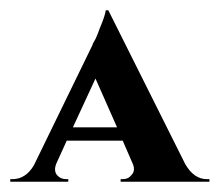

<svg xmlns="http://www.w3.org/2000/svg" viewBox="-23 -731 428 374"><path d="M338 -411Q355 -382 380 -382H385V-377H212V-382H216Q227 -382 233 -390Q241 -398 236 -411L216 -457H107L87 -413Q81 -399 88 -390Q95 -382 106 -382H110V-377H-3V-382H1Q27 -382 43 -409L157 -643Q157 -644 159 -648L163 -655Q168 -666 171 -675Q182 -701 183 -711H188ZM205 -483 163 -578 119 -483Z"/></svg>

Font: Cinzel Bold(RUS BY LYAJKA)
Style: Regular
Weight: 700
Designer: Natanael Gama
Version: Version 1.001;PS 001.001;hotconv 1.0.56;makeotf.lib2.0.21325